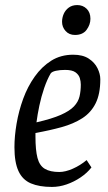

<svg xmlns="http://www.w3.org/2000/svg" viewBox="-20 -729 426 758"><path d="M185 9Q135 9 102 -5Q69 -19 53 -53.5Q37 -88 37 -148Q37 -191 45.5 -241Q54 -291 71.5 -339Q89 -387 117 -426.5Q145 -466 182.5 -489.5Q220 -513 269 -513Q307 -513 330.5 -497.5Q354 -482 365 -459.5Q376 -437 376 -416Q376 -358 357.5 -321Q339 -284 304.5 -262Q270 -240 223 -227Q176 -214 120 -204V-190Q120 -136 128 -105.5Q136 -75 157 -62.5Q178 -50 214 -50Q238 -50 267.5 -63Q297 -76 322 -97L341 -68Q324 -46 298 -28.5Q272 -11 243 -1Q214 9 185 9ZM124 -246Q185 -260 220 -275.5Q255 -291 272 -309Q289 -327 294 -348.5Q299 -370 299 -395Q299 -408 295 -421Q291 -434 278 -443.5Q265 -453 237 -453Q216 -453 200.5 -449.5Q185 -446 180 -439Q166 -415 154.5 -381.5Q143 -348 135.5 -312.5Q128 -277 124 -246ZM276 -591Q253 -591 239 -606.5Q225 -622 225 -643Q225 -659 231.5 -674Q238 -689 251.5 -699Q265 -709 285 -709Q307 -709 322 -694.5Q337 -680 337 -655Q337 -632 322 -611.5Q307 -591 276 -591Z"/></svg>

Font: Faustina
Style: Italic
Weight: 400
Italic angle: -8°
Designer: Alfonso Garcia
Foundry: http://www.omnibus-type.com
Version: Version 1.200